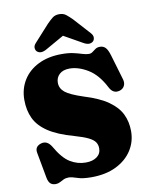

<svg xmlns="http://www.w3.org/2000/svg" viewBox="-102 -1015 856 1105"><g transform="rotate(-10 326.5 -462.0)"><path d="M342 15Q290.5 15 260 4.2Q229.5 -6.5 212 -6.5Q195 -6.5 182.2 -0.5Q169.5 5.5 158 11.8Q146.5 18 133 18Q113 18 101.8 7.2Q90.5 -3.5 86 -28.5L58.5 -178Q51.5 -214 88.5 -226.5Q126 -238.5 151 -197Q191.5 -126 234 -100Q276.5 -74 325 -74Q365.5 -74 390 -92Q414.5 -110 414.5 -141.5Q414.5 -162 404 -177.8Q393.5 -193.5 365.8 -207.2Q338 -221 285.5 -236Q191.5 -262 137.5 -298Q83.5 -334 61 -381.5Q38.5 -429 38.5 -490Q38.5 -554.5 69.8 -605Q101 -655.5 158.8 -684.2Q216.5 -713 296 -713Q337 -713 365.5 -706.2Q394 -699.5 414.2 -693Q434.5 -686.5 451 -686.5Q463.5 -686.5 473 -693.8Q482.5 -701 493 -708.5Q503.5 -716 520 -716Q539 -716 551.8 -703.2Q564.5 -690.5 575 -655.5L618.5 -508.5Q625 -486 616 -469.2Q607 -452.5 587 -447Q549.5 -437 529 -476.5Q488.5 -555.5 433 -589.2Q377.5 -623 325.5 -623Q287.5 -623 266.5 -603.5Q245.5 -584 245.5 -554Q245.5 -521 273.2 -498.2Q301 -475.5 379 -450Q467.5 -423 518.5 -387Q569.5 -351 591 -306.2Q612.5 -261.5 612.5 -207Q612.5 -145 580 -94.8Q547.5 -44.5 487 -14.8Q426.5 15 342 15ZM485.5 -753Q463.5 -734 427 -756L321.5 -815.5L216.5 -756Q179.5 -734 158 -753Q150 -760 148.8 -774Q147.5 -788 162 -803L248 -898Q266.5 -917 282 -929.2Q297.5 -941.5 321.5 -941.5Q345.5 -941.5 361 -929.2Q376.5 -917 395.5 -898L481.5 -803Q495.5 -788 494.5 -774Q493.5 -760 485.5 -753Z"/></g></svg>

Font: Fraunces 9pt Soft Black
Style: Regular
Weight: 900
Version: Version 1.000;[b76b70a41]